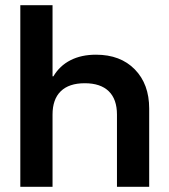

<svg xmlns="http://www.w3.org/2000/svg" viewBox="-20 -720 650 740"><path d="M58.3 0V-700H182.5V-425.8H185.8Q210 -466.7 251.7 -487.9Q293.3 -509.2 350 -509.2Q444.2 -509.2 499.6 -452.5Q555 -395.8 555 -301.7V0H430.8V-278.3Q430.8 -337.5 399.2 -368.3Q367.5 -399.2 306.7 -399.2Q245.8 -399.2 214.2 -368.3Q182.5 -337.5 182.5 -278.3V0Z"/></svg>

Font: Funnel Display SemiBold
Style: Regular
Weight: 600
Designer: NORD ID, Kristian Moeller
Foundry: Dicotype
Version: Version 1.000